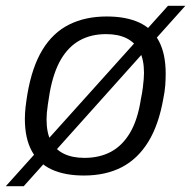

<svg xmlns="http://www.w3.org/2000/svg" viewBox="-52 -595 661 664"><path d="M238 12Q172 12 126.5 -9Q81 -30 57.5 -73.5Q34 -117 34 -184Q34 -204 36.5 -225.5Q39 -247 43 -271Q59 -364 95 -423Q131 -482 187 -510Q243 -538 317 -538Q384 -538 429.5 -517Q475 -496 498 -452Q521 -408 521 -340Q521 -321 519.5 -300Q518 -279 513 -255Q497 -163 460.5 -104Q424 -45 368.5 -16.5Q313 12 238 12ZM240 -49Q292 -49 331.5 -70Q371 -91 397.5 -135.5Q424 -180 435 -251Q440 -275 442 -292Q444 -309 445 -321Q446 -333 446 -343Q446 -389 430.5 -418.5Q415 -448 386 -462.5Q357 -477 315 -477Q263 -477 224 -455.5Q185 -434 159 -390Q133 -346 120 -275Q116 -251 113.5 -233.5Q111 -216 110 -204.5Q109 -193 109 -182Q109 -136 124 -107Q139 -78 168.5 -63.5Q198 -49 240 -49ZM-32 49 529 -575H589L30 49Z"/></svg>

Font: Archivo SemiBold Light
Style: Italic
Weight: 300
Italic angle: -10°
Version: Version 2.001